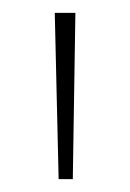

<svg xmlns="http://www.w3.org/2000/svg" viewBox="-20 -734 201 298"><path d="M97 -714 93 -456H71L65 -714Z"/></svg>

Font: Noto Sans ExtraCondensed Thin
Style: Regular
Weight: 100
Width: 2
Designer: Monotype Design Team
Foundry: Monotype Imaging Inc.
Version: Version 2.013; ttfautohint (v1.8.4.7-5d5b)